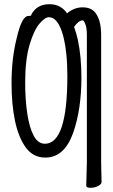

<svg xmlns="http://www.w3.org/2000/svg" viewBox="-20 -733 540 915"><path d="M391 152 394 41V-567Q394 -599 387 -617.5Q380 -636 374 -636Q355 -636 333 -605Q344 -575 351 -543Q368 -463 368 -363Q368 -211 328 -98Q286 18 196 18Q138 18 103 -30Q68 -78 51.5 -157Q35 -236 35 -337Q35 -455 60 -553Q84 -657 115 -657Q132 -657 129 -663Q155 -713 216 -713Q270 -713 301 -668Q305 -662 300 -670Q334 -698 373.5 -698Q413 -698 433 -674Q462 -639 462 -566V41L464 134Q464 145 447.5 153.5Q431 162 411 162Q391 162 391 152ZM194 -48Q301 -48 301 -371Q301 -488 280 -566Q256 -651 213 -651Q194 -651 167.5 -619.5Q141 -588 120.5 -518Q100 -448 100 -339Q100 -258 110 -191.5Q120 -125 140.5 -86.5Q161 -48 194 -48Z"/></svg>

Font: LXGW WenKai Mono TC
Style: Regular
Weight: 400
Designer: LXGW / Fontworks Inc.
Foundry: LXGW / Fontworks Inc.
Version: Version 1.330